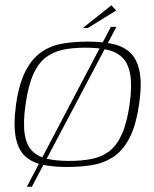

<svg xmlns="http://www.w3.org/2000/svg" viewBox="-20 -627 586 729"><path d="M41 -231Q53 -314 79.5 -362Q106 -410 142.5 -433Q179 -456 223 -462.5Q267 -469 314 -469Q362 -469 402 -461.5Q442 -454 470 -431Q498 -408 509 -360Q520 -312 508 -231Q496 -148 470 -100Q444 -52 407 -29Q370 -6 326 0.5Q282 7 235 7Q187 7 146.5 -0.5Q106 -8 78.5 -31Q51 -54 40.5 -102Q30 -150 41 -231ZM472 -230Q482 -301 474.5 -344Q467 -387 444 -409Q421 -431 385.5 -438.5Q350 -446 304 -446Q258 -446 220.5 -438.5Q183 -431 154 -409Q125 -387 106 -344Q87 -301 77 -230Q67 -160 74 -117Q81 -74 103.5 -52.5Q126 -31 161 -23.5Q196 -16 243 -16Q290 -16 328 -23.5Q366 -31 394.5 -52.5Q423 -74 442.5 -117Q462 -160 472 -230ZM82 82 401 -525H422L101 82ZM295 -521 403 -607 421 -587 314 -521Z"/></svg>

Font: Genos ExtraLight
Style: Italic
Weight: 250
Italic angle: -8°
Designer: Robert E. Leuschke
Foundry: Robert E. Leuschke
Version: Version 1.010